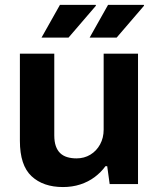

<svg xmlns="http://www.w3.org/2000/svg" viewBox="-20 -743 641 775"><path d="M234.2 12Q154.3 12 107.3 -31.8Q60.3 -75.6 60.3 -174.3V-526.4H199.1V-196.7Q199.1 -171.3 205.2 -153.8Q211.2 -136.3 222.7 -125.1Q234.3 -113.9 251.2 -108.8Q268.1 -103.7 288.8 -103.7Q320 -103.7 344.8 -118.7Q369.6 -133.7 384 -160.2Q398.4 -186.6 398.4 -219.6V-526.4H537.1V0H422.7L412.7 -72.2H405.7Q387.4 -47.1 361.8 -28Q336.3 -9 304 1.5Q271.7 12 234.2 12ZM147.6 -591.2 222 -723.4H366.2L367.4 -720.2L256.6 -591.2ZM341.8 -591.2 416.2 -723.4H560.4L561.6 -720.2L450.8 -591.2Z"/></svg>

Font: Archivo SemiBold
Style: Regular
Weight: 600
Designer: Hector Gatti
Foundry: Omnibus-Type
Version: Version 2.001